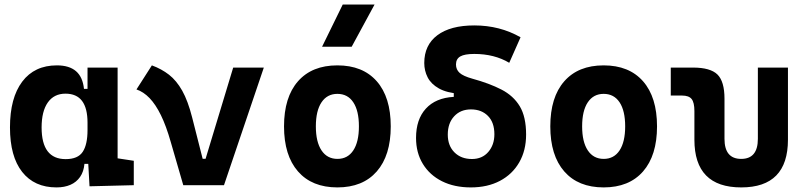

<svg xmlns="http://www.w3.org/2000/svg" viewBox="-20 -815 3556 845"><path d="M228.5 9.8Q131.3 9.8 77.6 -58.3Q23.9 -126.5 23.9 -253.9Q23.9 -384.3 77.9 -455.8Q131.8 -527.3 230.5 -527.3Q284.7 -527.3 314.5 -501.7Q344.2 -476.1 349.6 -423.8H395.5L365.2 -274.9Q365.2 -338.9 341.1 -370.8Q316.9 -402.8 268.1 -402.8Q217.8 -402.8 190.4 -364Q163.1 -325.2 163.1 -253.9Q163.1 -114.7 269 -114.7Q322.8 -114.7 344 -146.7Q365.2 -178.7 365.2 -242.7V-267.1L400.4 -93.8H351.6Q348.6 -59.6 332.5 -36.4Q316.4 -13.2 290 -1.7Q263.7 9.8 228.5 9.8ZM374 4.9 365.2 -151.9V-254.4H497.6V-118.2L568.8 -107.4V0ZM365.2 -211.4V-517.6H497.6V-212.4Z M786.6 0 868.2 -116.2H884.8L1006.3 -517.6H1141.1L965.8 0ZM786.6 0 731.4 -190.4Q711.4 -260.7 688.2 -308.1Q665 -355.5 638.2 -383.3Q611.3 -411.1 580.6 -421.4L648.4 -527.3Q690.9 -511.7 723.9 -486.1Q756.8 -460.4 782 -415.8Q807.1 -371.1 825.7 -297.9L891.6 -38.6Z M1464.8 9.8Q1353 9.8 1291.5 -60.5Q1230 -130.9 1230 -258.8Q1230 -387.2 1291.5 -457.3Q1353 -527.3 1464.8 -527.3Q1576.7 -527.3 1638.2 -457.3Q1699.7 -387.2 1699.7 -258.8Q1699.7 -130.9 1638.2 -60.5Q1576.7 9.8 1464.8 9.8ZM1465.1 -115.7Q1510.3 -115.7 1534.9 -153.1Q1559.6 -190.5 1559.6 -258.9Q1559.6 -327.6 1534.9 -364.7Q1510.3 -401.9 1464.8 -401.9Q1419.9 -401.9 1395 -364.7Q1370.1 -327.5 1370.1 -258.8Q1370.1 -190.4 1395 -153.1Q1419.9 -115.7 1465.1 -115.7ZM1397.5 -609.4 1488.3 -794.9H1628.4L1527.8 -609.4Z M2052.2 9.8Q1979.5 9.8 1925.3 -17.3Q1871.1 -44.4 1841.1 -93.5Q1811 -142.6 1811 -208Q1811 -289.6 1854.2 -336.9Q1897.5 -384.3 1977.1 -388.7V-420.9L2005.4 -401.9Q1946.3 -406.2 1911.6 -425.8Q1877 -445.3 1862.1 -474.6Q1847.2 -503.9 1847.2 -537.6Q1847.2 -616.7 1904.8 -659.9Q1962.4 -703.1 2067.4 -703.1Q2179.7 -703.1 2271 -650.9L2221.2 -538.6Q2155.8 -577.6 2067.4 -577.6Q2024.9 -577.6 2005.9 -566.7Q1986.8 -555.7 1986.8 -531.2Q1986.8 -508.8 2002.7 -494.4Q2018.6 -480 2058.6 -468.8Q2133.8 -448.2 2186.8 -420.9Q2239.7 -393.6 2267.6 -347.2Q2295.4 -300.8 2295.4 -222.7Q2295.4 -152.8 2265.1 -100.3Q2234.9 -47.9 2180.2 -19Q2125.5 9.8 2052.2 9.8ZM2057.1 -115.2Q2102.1 -115.2 2128.9 -146.2Q2155.8 -177.2 2155.8 -224.1Q2155.8 -276.4 2127.4 -304.9Q2099.1 -333.5 2052.7 -333.5Q2006.8 -333.5 1978.8 -303.2Q1950.7 -272.9 1950.7 -222.7Q1950.7 -173.8 1980 -144.5Q2009.3 -115.2 2057.1 -115.2Z M2636.7 9.8Q2524.9 9.8 2463.4 -60.5Q2401.9 -130.9 2401.9 -258.8Q2401.9 -387.2 2463.4 -457.3Q2524.9 -527.3 2636.7 -527.3Q2748.6 -527.3 2810.1 -457.3Q2871.6 -387.2 2871.6 -258.8Q2871.6 -130.9 2810.1 -60.5Q2748.6 9.8 2636.7 9.8ZM2637 -115.7Q2682.1 -115.7 2706.8 -153.1Q2731.4 -190.5 2731.4 -258.9Q2731.4 -327.6 2706.8 -364.7Q2682.1 -401.9 2636.7 -401.9Q2591.8 -401.9 2566.9 -364.7Q2542 -327.5 2542 -258.8Q2542 -190.4 2566.9 -153.1Q2591.8 -115.7 2637 -115.7Z M3242.2 9.8Q3036.1 9.8 3036.1 -200.2V-326.2Q3036.1 -363.8 3023.9 -379.2Q3011.7 -394.5 2981.4 -394.5H2932.1V-517.6H3029.8Q3106.4 -517.6 3137.5 -487.1Q3168.5 -456.5 3168.5 -380.9V-204.1Q3168.5 -115.7 3242.1 -115.7Q3315.4 -115.7 3315.4 -204.1V-517.6H3447.8V-200.2Q3447.8 9.8 3242.2 9.8Z"/></svg>

Font: Cascadia Mono
Style: Regular
Weight: 400
Monospace: yes
Designer: Aaron Bell
Foundry: Saja Typeworks
Version: Version 2102.003